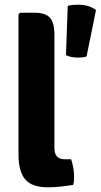

<svg xmlns="http://www.w3.org/2000/svg" viewBox="-20 -790 428 815"><path d="M267.5 -765Q277.5 -768 288.2 -769Q299 -770 311 -770Q334 -770 353 -764.5Q372 -759 387.5 -747.5L347.5 -550.5Q340 -547.5 330.5 -546.5Q321 -545.5 311 -545.5Q297 -545.5 283 -548.2Q269 -551 260 -556ZM282 -114Q287.5 -97.5 291 -78.2Q294.5 -59 294.5 -40Q294.5 -31.5 293.8 -22Q293 -12.5 290.5 -5Q268 -1.5 240 1.8Q212 5 183 5Q115 5 86.8 -28.8Q58.5 -62.5 58.5 -134V-729L65.5 -736H126.5Q172.5 -736 191.8 -715Q211 -694 211 -642V-161.5Q211 -114 254.5 -114Z"/></svg>

Font: Signika
Style: Bold
Weight: 700
Designer: Anna Giedry
Foundry: Anna Giedry
Version: Version 2.001